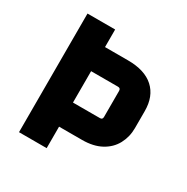

<svg xmlns="http://www.w3.org/2000/svg" viewBox="-148 -763 867 890"><g transform="rotate(30 285.5 -317.5)"><path d="M218 0H70V-635H218V-519L193 -541H341Q431 -541 478.5 -498Q526 -455 526 -376V-285Q526 -238 505 -199Q484 -160 442.5 -137.5Q401 -115 341 -115H198L218 -138ZM218 -436V-224L198 -244H362Q376 -244 376 -258V-398Q376 -412 362 -412H198Z"/></g></svg>

Font: Gemunu Libre ExtraLight ExtraBold
Style: Regular
Weight: 800
Version: Version 1.100